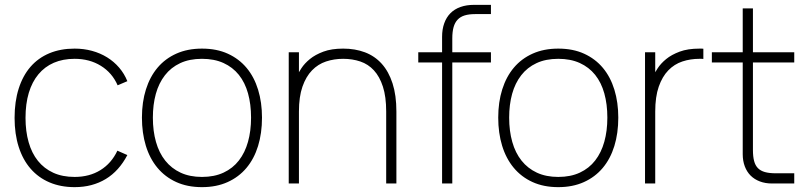

<svg xmlns="http://www.w3.org/2000/svg" viewBox="-20 -755 3318 790"><path d="M287 15Q324 15 356 6.5Q388 -2 415.2 -18.5Q442.5 -35 464.8 -59.8Q487 -84.5 504 -117L463 -135Q438.5 -83 393.2 -55Q348 -27 287 -27Q237 -27 199.2 -44.2Q161.5 -61.5 136 -93.2Q110.5 -125 97.8 -170Q85 -215 85 -270Q85 -328 98.5 -373Q112 -418 138 -449.2Q164 -480.5 201.5 -496.8Q239 -513 287 -513Q348.5 -513 395 -484.2Q441.5 -455.5 464 -404L504 -421Q491.5 -452 470.2 -476.8Q449 -501.5 420.8 -519Q392.5 -536.5 358.5 -545.8Q324.5 -555 287 -555Q229 -555 183 -535.8Q137 -516.5 105.2 -479.8Q73.5 -443 56.8 -390Q40 -337 40 -270Q40 -203.5 57 -150.5Q74 -97.5 106 -60.8Q138 -24 183.8 -4.5Q229.5 15 287 15Z M811 15Q870.5 15 916.5 -5.8Q962.5 -26.5 994 -64Q1025.5 -101.5 1041.8 -154.2Q1058 -207 1058 -271Q1058 -333.5 1042 -385.8Q1026 -438 994.8 -475.5Q963.5 -513 917.5 -534Q871.5 -555 811 -555Q752 -555 706 -534.5Q660 -514 628.5 -476.8Q597 -439.5 580.5 -387.2Q564 -335 564 -271Q564 -208 580 -155.5Q596 -103 627.5 -65Q659 -27 705 -6Q751 15 811 15ZM811 -27Q761 -27 723.2 -44.5Q685.5 -62 660 -94Q634.5 -126 621.8 -171Q609 -216 609 -271Q609 -324.5 621.2 -368.8Q633.5 -413 658.5 -445.2Q683.5 -477.5 721.5 -495.2Q759.5 -513 811 -513Q861.5 -513 899.5 -495.8Q937.5 -478.5 962.8 -447Q988 -415.5 1000.5 -370.8Q1013 -326 1013 -271Q1013 -216.5 1000.5 -171.8Q988 -127 963 -94.8Q938 -62.5 900 -44.8Q862 -27 811 -27Z M1569 -296Q1569 -357 1555.5 -398.5Q1542 -440 1518.5 -465.5Q1495 -491 1462.5 -502Q1430 -513 1392 -513Q1354.5 -513 1321.5 -502Q1288.5 -491 1263.8 -465.5Q1239 -440 1224.5 -398.5Q1210 -357 1210 -296L1200 -439.5Q1207 -454 1220 -474Q1233 -494 1255 -512Q1277 -530 1310.5 -542.5Q1344 -555 1392 -555Q1441 -555 1481.5 -539.8Q1522 -524.5 1550.8 -492.5Q1579.5 -460.5 1595.2 -411.8Q1611 -363 1611 -296V0H1569ZM1168 0V-540H1210V0Z M1799 -595.5V-603.5Q1799 -634.5 1807.8 -659Q1816.5 -683.5 1833.2 -700.5Q1850 -717.5 1874.5 -726.2Q1899 -735 1930 -735H1938H2000V-697H1935Q1909.5 -697 1891.8 -691.5Q1874 -686 1862.8 -674Q1851.5 -662 1846.2 -643Q1841 -624 1841 -597V0H1799ZM1701 -498V-540H2000V-498Z M2277 15Q2336.5 15 2382.5 -5.8Q2428.5 -26.5 2460 -64Q2491.5 -101.5 2507.8 -154.2Q2524 -207 2524 -271Q2524 -333.5 2508 -385.8Q2492 -438 2460.8 -475.5Q2429.5 -513 2383.5 -534Q2337.5 -555 2277 -555Q2218 -555 2172 -534.5Q2126 -514 2094.5 -476.8Q2063 -439.5 2046.5 -387.2Q2030 -335 2030 -271Q2030 -208 2046 -155.5Q2062 -103 2093.5 -65Q2125 -27 2171 -6Q2217 15 2277 15ZM2277 -27Q2227 -27 2189.2 -44.5Q2151.5 -62 2126 -94Q2100.5 -126 2087.8 -171Q2075 -216 2075 -271Q2075 -324.5 2087.2 -368.8Q2099.5 -413 2124.5 -445.2Q2149.5 -477.5 2187.5 -495.2Q2225.5 -513 2277 -513Q2327.5 -513 2365.5 -495.8Q2403.5 -478.5 2428.8 -447Q2454 -415.5 2466.5 -370.8Q2479 -326 2479 -271Q2479 -216.5 2466.5 -171.8Q2454 -127 2429 -94.8Q2404 -62.5 2366 -44.8Q2328 -27 2277 -27Z M2874 -512.5Q2870 -513 2866 -513Q2862 -513 2858 -513Q2820.5 -513 2787.5 -502Q2754.5 -491 2729.8 -465.5Q2705 -440 2690.5 -398.5Q2676 -357 2676 -296L2666 -439.5Q2673 -454 2686 -474Q2699 -494 2721 -512Q2743 -530 2776.5 -542.5Q2810 -555 2858 -555Q2862 -555 2866 -555Q2870 -555 2874 -554.5ZM2634 0V-540H2676V0Z M2909 -498H3248V-540H2909ZM3248 -42H3172Q3145.5 -42 3127.5 -47Q3109.5 -52 3098.5 -63.2Q3087.5 -74.5 3082.8 -92.8Q3078 -111 3078 -138V-720.5H3036V-131V-120.5Q3036 -93 3044.5 -70.5Q3053 -48 3068.5 -32.5Q3084 -17 3106.5 -8.5Q3129 0 3156.5 0H3167H3248Z"/></svg>

Font: Vela Sans GX ExtLt
Style: Regular
Weight: 200
Designer: Principal design: Mikhail Sharanda - project Manrope.
Design modification: Ravid Balaliev
Foundry: Mikhail Sharanda
Version: Version 1.001